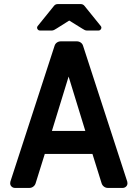

<svg xmlns="http://www.w3.org/2000/svg" viewBox="-20 -923 677 943"><path d="M30 -23Q30 -28 31 -31L248 -698Q251 -708 259.5 -714Q268 -720 279 -720H357Q368 -720 376.5 -714Q385 -708 388 -698L605 -31Q606 -28 606 -23Q606 -13 599 -6.5Q592 0 582 0H510Q499 0 490.5 -6.5Q482 -13 479 -23L434 -167H200L155 -23Q152 -13 143.5 -6.5Q135 0 124 0H54Q44 0 37 -6.5Q30 -13 30 -23ZM399 -280 317 -547 235 -280ZM162 -787Q162 -791 165 -795L245 -894Q252 -903 264 -903H376Q388 -903 395 -894L475 -795Q478 -791 478 -787Q478 -782 474 -777.5Q470 -773 464 -773H407Q401 -773 395 -776Q389 -779 383 -783L320 -822L258 -783Q252 -779 246 -776Q240 -773 234 -773H176Q170 -773 166 -777.5Q162 -782 162 -787Z"/></svg>

Font: Miriam Libre
Style: Bold
Weight: 700
Designer: Michal Sahar
Foundry: Hagilda
Version: Version 1.001